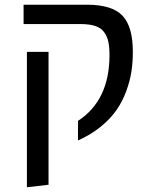

<svg xmlns="http://www.w3.org/2000/svg" viewBox="-20 -584 639 815"><path d="M311 12.2V-70.8Q444.8 -158.2 444.8 -350.1Q444.8 -383.8 439.9 -406.5Q435.1 -429.2 422.1 -447.3Q409.2 -465.3 384.5 -473.6Q359.9 -481.9 321.8 -481.9H80.1V-564H349.1Q455.6 -564 499.8 -517.6Q543.9 -471.2 543.9 -363.8Q543.9 -320.3 537.8 -280Q531.7 -239.7 515.6 -196.3Q499.5 -152.8 474.1 -116.2Q448.7 -79.6 407 -45.7Q365.2 -11.7 311 12.2ZM94.2 210.9V-363.8H186V200.2Z"/></svg>

Font: FiraGO
Style: Regular
Weight: 400
Designer: bBox Type
Foundry: bBox Type GmbH
Version: Version 1.001;PS 001.001;hotconv 1.0.88;makeotf.lib2.5.64775